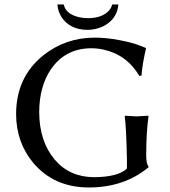

<svg xmlns="http://www.w3.org/2000/svg" viewBox="-20 -826 757 856"><path d="M507.8 -806.2Q502 -739.3 438.5 -708Q406.7 -693.4 372.1 -692.9Q293 -692.9 255.4 -748Q238.3 -773.9 235.8 -806.2H264.2Q272.9 -762.7 334 -749Q352.5 -745.1 372.1 -745.1Q435.5 -745.1 466.3 -779.3Q477.1 -792 480 -806.2ZM545.9 -117.2Q543 -255.9 536.1 -307.1L538.1 -310.1Q540 -310.1 588.9 -307.1L641.1 -310.1L642.1 -307.1Q632.3 -239.7 631.8 -137.2V-130.9Q632.3 -95.7 642.1 -83V-80.1Q533.7 9.8 376 9.8Q221.7 9.8 128.9 -99.1Q52.2 -190.9 51.8 -316.9Q51.8 -481.9 172.9 -579.1Q271.5 -657.7 400.9 -658.2Q455.1 -658.2 512 -647.2Q568.8 -636.2 599.1 -624.5L628.9 -612.8L630.9 -609.9Q614.7 -541 610.8 -488.8L601.1 -487.8Q545.4 -582 440.9 -605Q414.1 -610.8 387.2 -610.8Q270.5 -610.8 205.6 -515.1Q155.3 -439 154.8 -327.1Q154.8 -197.3 223.6 -114.7Q290 -36.6 398.9 -36.1Q505.4 -36.6 545.9 -74.2Z"/></svg>

Font: Linux Biolinum Capitals O
Style: Small Caps
Weight: 400
Designer: Philipp H. Poll
Foundry: Philipp H. Poll
Version: Version 1.0.4